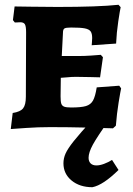

<svg xmlns="http://www.w3.org/2000/svg" viewBox="-20 -531 554 802"><path d="M33 -59Q65 -64 76.5 -78.5Q88 -93 88 -127L89 -396Q89 -421 84 -429.5Q79 -438 65 -438L42 -437L34 -447L41 -504Q59 -504 110.5 -503Q162 -502 220 -502Q389 -502 475 -511L484 -501Q481 -488 474 -441.5Q467 -395 465 -349L363 -342Q363 -345 364 -354Q365 -363 365 -372Q365 -391 358.5 -400Q352 -409 334 -412.5Q316 -416 277 -416Q255 -416 249 -412Q243 -408 243 -394L238 -297H309Q334 -297 362 -299Q390 -301 401 -302L410 -292L398 -208Q388 -208 358.5 -209Q329 -210 297 -210Q279 -210 260 -208Q241 -206 234 -206Q233 -172 233 -129Q233 -107 236 -98Q239 -89 248 -85.5Q257 -82 277 -82Q319 -82 339 -88Q359 -94 368.5 -111Q378 -128 384 -166L478 -173L486 -162Q483 -149 475.5 -103Q468 -57 464 -6L452 5Q428 4 346 2Q264 0 190 0Q139 0 89 3.5Q39 7 25 8ZM245 151Q245 130 254 110Q263 90 288 58.5Q313 27 368 -33H438Q386 40 368 73Q350 106 350 128Q350 143 358.5 151.5Q367 160 383 160Q397 160 414.5 153.5Q432 147 448 137L475 179Q411 242 366 251Q313 251 279 223Q245 195 245 151Z"/></svg>

Font: Alegreya SC ExtraBold
Style: Regular
Weight: 800
Designer: Juan Pablo del Peral
Foundry: Huerta Tipografica
Version: Version 2.007; ttfautohint (v1.6)